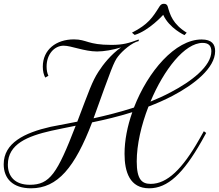

<svg xmlns="http://www.w3.org/2000/svg" viewBox="-20 -999 1183 1038"><path d="M241.7 -589.4C235.4 -602.5 231.9 -619.1 231.9 -639.2C231.9 -706.5 274.4 -752 324.2 -752C365.2 -752 436 -720.7 504.9 -720.7C541.5 -720.7 590.3 -729 634.3 -742.7C580.1 -704.6 538.1 -651.4 513.2 -612.8C477.5 -558.1 461.4 -507.8 397.9 -341.3C340.8 -330.6 291.5 -321.3 253.9 -313.5C111.3 -281.2 0 -225.6 0 -110.8C0 -34.7 48.3 19 147.9 19C291.5 19 384.8 -93.8 478 -337.4C546.9 -351.6 620.6 -369.1 695.3 -392.6C668.5 -316.9 653.3 -239.3 653.3 -167.5C653.3 -69.3 681.6 19 786.6 19C886.7 19 970.7 -60.5 1069.8 -235.4L1094.7 -280.3L1082 -289.6L1056.6 -244.6C966.8 -86.4 884.3 -4.9 794.9 -4.9C748 -4.9 719.2 -27.3 719.2 -126C719.2 -216.8 743.7 -323.2 782.7 -422.9C826.2 -439.5 870.1 -458.5 912.1 -480.5C1027.8 -541 1143.1 -630.4 1143.1 -722.7C1143.1 -760.3 1124.5 -785.6 1069.8 -785.6C927.7 -785.6 779.8 -613.3 704.1 -417.5C628.9 -393.1 554.2 -374.5 485.8 -359.4C582.5 -627.9 595.2 -664.6 618.2 -693.8C642.1 -725.1 694.3 -769.5 730 -776.9V-785.6C676.3 -766.1 647.5 -756.3 581.5 -756.3C453.6 -756.3 449.7 -786.1 379.4 -786.1C283.7 -786.1 211.4 -730.5 211.4 -638.7C211.4 -614.3 216.3 -594.7 224.6 -579.6ZM141.1 0C59.6 0 22.5 -46.4 22.5 -108.9C22.5 -221.2 130.9 -263.2 256.8 -292C295.4 -300.8 340.3 -309.1 389.2 -319.3C289.1 -59.6 249 0 141.1 0ZM1075.7 -767.1C1109.4 -767.1 1122.6 -749.5 1122.6 -721.7C1122.6 -640.6 1013.7 -558.1 903.3 -500.5C867.7 -481.4 830.6 -464.8 793.5 -449.7C865.7 -622.1 978.5 -767.1 1075.7 -767.1ZM842.8 -964.8C804.2 -903.3 781.7 -867.7 693.4 -822.3C693.4 -822.3 707.5 -810.1 708 -810.1C784.7 -832.5 862.8 -918.9 862.3 -918.9C895.5 -845.7 977.5 -809.1 977.5 -809.1C977.5 -809.1 988.3 -821.3 989.3 -822.3C914.1 -869.1 899.4 -918.5 886.7 -963.9C883.8 -973.1 877.9 -978.5 866.2 -978.5C857.9 -978.5 850.1 -976.1 842.8 -964.8Z"/></svg>

Font: Petit Formal Script
Style: Regular
Weight: 400
Designer: Pablo Impallari, Brenda Gallo, Rodrigo Fuenzalida
Foundry: Pablo Impallari, Brenda Gallo, Rodrigo Fuenzalida
Version: Version 1.001